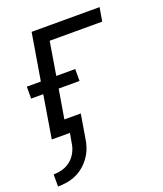

<svg xmlns="http://www.w3.org/2000/svg" viewBox="-146 -610 784 924"><g transform="rotate(-20 245.5 -148.5)"><path d="M-9 223V161Q14 161 37 154.5Q60 148 79 132.5Q98 117 109.5 95Q121 73 124 50L133 0H40L76 -219H14V-280H86L126 -520H474L462 -450H193L165 -280H262V-219H155L130 -70H214L194 50Q191 73 183 96Q175 119 160.5 140Q146 161 127 177.5Q108 194 85 204.5Q62 215 38 219Q14 223 -9 223Z"/></g></svg>

Font: Iosevka Term Curly Oblique
Style: Regular
Weight: 400
Italic angle: -9°
Designer: Belleve Invis
Foundry: Belleve Invis
Version: Version 32.3.0